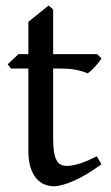

<svg xmlns="http://www.w3.org/2000/svg" viewBox="-20 -646 393 681"><path d="M339.8 -63.5Q286.1 -23.9 241.7 -4.6Q197.3 14.6 171.4 14.6Q153.3 14.6 136.7 7.6Q120.1 0.5 107.7 -14.6Q95.2 -29.8 87.9 -53.7Q80.6 -77.6 80.6 -111.8V-402.8H19L7.3 -418L45.4 -454.1H80.6V-568.4L152.3 -626.5L168.5 -612.8V-454.1H324.7L339.8 -439Q335.4 -431.6 328.9 -423.3Q322.3 -415 315.4 -407.7Q308.6 -400.4 302 -394.5Q295.4 -388.7 290.5 -385.7Q278.8 -391.6 255.1 -397.2Q231.4 -402.8 196.3 -402.8H168.5V-154.8Q168.5 -127 171.4 -108.4Q174.3 -89.8 180.2 -78.4Q186 -66.9 195.3 -62.3Q204.6 -57.6 217.3 -57.6Q234.4 -57.6 259.3 -64.7Q284.2 -71.8 323.2 -91.8Z"/></svg>

Font: Gentium Book Basic
Style: Regular
Weight: 400
Designer: J. Victor Gaultney and Annie Olsen
Foundry: SIL International
Version: Version 1.102; 2013; Maintenance release